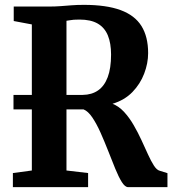

<svg xmlns="http://www.w3.org/2000/svg" viewBox="-20 -770 713 790"><path d="M33 0V-58L111 -68.5V-669.5L36.5 -683.5V-743H177.5Q208 -743 230.2 -744.8Q252.5 -746.5 274.2 -748.2Q296 -750 325 -750Q417.5 -750 476 -728.5Q534.5 -707 562 -663Q589.5 -619 589.5 -551.5Q589.5 -509.5 573.2 -467Q557 -424.5 524.8 -391.2Q492.5 -358 443 -343Q469.5 -332.5 491 -309Q512.5 -285.5 530 -255.2Q547.5 -225 562 -193.5Q576.5 -162 589 -134.5Q601.5 -107 613.2 -88.8Q625 -70.5 637 -67.5L669 -57.5V0H507Q494.5 0 481.2 -21Q468 -42 454.2 -76Q440.5 -110 425.2 -148.8Q410 -187.5 393.8 -224Q377.5 -260.5 360 -286.5Q342.5 -312.5 323.5 -320H35.5V-379.5H320.5Q357.5 -380 383.5 -398Q409.5 -416 423.2 -452.5Q437 -489 437 -545.5Q437 -592 423.8 -624.2Q410.5 -656.5 382 -673Q353.5 -689.5 307 -689.5Q292.5 -689.5 283.8 -688.8Q275 -688 268.2 -686.8Q261.5 -685.5 253.5 -684.5V-68.5L342.5 -58V0Z"/></svg>

Font: Merriweather 24pt SemiCondensed
Style: Bold
Weight: 700
Width: 4
Designer: Eben Sorkin
Foundry: Eben Sorkin
Version: Version 2.100